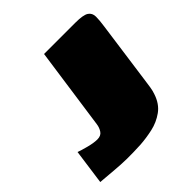

<svg xmlns="http://www.w3.org/2000/svg" viewBox="-140 -563 669 669"><g transform="rotate(-45 194.5 -228.5)"><path d="M354 -148Q352 -132 349.5 -116.5Q347 -101 343 -90Q331 -53 304.5 -34Q278 -15 246 -8Q214 -1 184 1Q144 3 115 2.5Q86 2 58.5 -0.5Q31 -3 -7 -6L11 -136Q24 -131 49 -124.5Q74 -118 91 -118Q109 -118 117 -130Q125 -142 127 -157L170 -460H324Q363 -460 376.5 -451Q390 -442 390 -424Q390 -406 386 -379Z"/></g></svg>

Font: Genos Thin Black
Style: Italic
Weight: 900
Italic angle: -8°
Version: Version 1.010